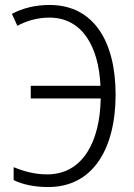

<svg xmlns="http://www.w3.org/2000/svg" viewBox="-20 -744 540 774"><path d="M179 -673C313 -673 378 -554 385 -398H104V-347H386C383 -172 313 -41 170 -41C117 -41 72 -55 35 -70V-18C72 0 118 10 175 10C353 10 446 -142 446 -363C446 -576 358 -724 180 -724C125 -724 72 -712 28 -688L50 -640C89 -661 133 -673 179 -673Z"/></svg>

Font: Noto Sans Display SemiCondensed Light
Style: Regular
Weight: 300
Width: 4
Designer: Monotype Design Team
Foundry: Monotype Imaging Inc.
Version: Version 1.900